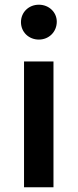

<svg xmlns="http://www.w3.org/2000/svg" viewBox="-20 -795 329 815"><path d="M82 0H207V-534H82ZM145 -627C188 -627 221 -660 221 -703C221 -743 188 -775 145 -775C102 -775 69 -743 69 -701C69 -659 102 -627 145 -627Z"/></svg>

Font: Chess Sans SemiBold
Style: Regular
Weight: 600
Designer: Wolf Bōese
Foundry: Wolf Bōese
Version: Version 7.223;Glyphs 3.3 (3306)